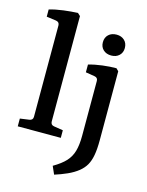

<svg xmlns="http://www.w3.org/2000/svg" viewBox="-126 -731 771 1004"><g transform="rotate(15 260.0 -229.5)"><path d="M183 -71Q183 -52 201 -49L251 -41V0H18V-42L68 -49Q87 -52 87 -70V-564Q87 -583 68 -586L16 -593V-632Q49 -642 92 -647.5Q135 -653 169 -654L183 -641ZM451 -414V-41Q451 8 445 40.5Q439 73 426.5 95Q414 117 392 135Q367 155 334.5 169.5Q302 184 267 195L248 152Q291 127 314 102Q337 77 346.5 43.5Q356 10 356 -39V-336Q356 -354 338 -357L289 -365V-407Q323 -417 363.5 -422Q404 -427 438 -427ZM453 -540Q453 -515 436.5 -499.5Q420 -484 394 -484Q367 -484 350.5 -499.5Q334 -515 334 -540Q334 -566 350.5 -581.5Q367 -597 394 -597Q420 -597 436.5 -581.5Q453 -566 453 -540Z"/></g></svg>

Font: Yrsa Medium
Style: Regular
Weight: 500
Designer: Anna Giedrys (Yrsa+Rasa design), David Brezina (Yrsa art-direction, Rasa art-direction, design)
Foundry: Rosetta Type Foundry
Version: Version 2.004